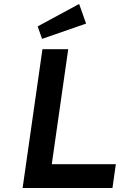

<svg xmlns="http://www.w3.org/2000/svg" viewBox="-20 -948 642 968"><path d="M94 0 194 -700H324L241 -120H564L547 0ZM192 -752 170 -815 379 -928 414 -829Z"/></svg>

Font: Lexend Med
Style: Italic
Weight: 500
Italic angle: -8.13011°
Designer: Bonnie Shaver-Troup, Thomas Jockin
Foundry: Lexend
Version: Version 1.007